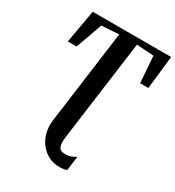

<svg xmlns="http://www.w3.org/2000/svg" viewBox="-229 -878 1155 1264"><g transform="rotate(30 348.0 -245.5)"><path d="M419 252Q375 252 337.5 233.2Q300 214.5 273.5 180.8Q247 147 235.2 102Q223.5 57 230.5 5L325 -701L193.5 -692.5L122 -492L55 -491.5L99.5 -743H695.5L667.5 -491.5H605L590 -692.5L460 -701L357.5 61.5Q351 113 362 136.5Q373 160 412 160Q432.5 160 451.8 153.5Q471 147 489.5 134.5L475 243.5Q466.5 247 451.8 249.5Q437 252 419 252Z"/></g></svg>

Font: Merriweather 72pt SemiBold
Style: Italic
Weight: 600
Italic angle: -7.8°
Version: Version 2.101